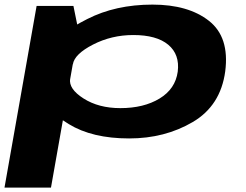

<svg xmlns="http://www.w3.org/2000/svg" viewBox="-38 -612 1097 855"><path d="M-18 223.5H189L312 -472.5L289 -585.5H125ZM537 4.5Q696 4.5 820.2 -68.5Q944.5 -141.5 965 -294.5Q984.5 -447 892.5 -519.2Q800.5 -591.5 641 -591.5Q476.5 -591.5 350.5 -527.2Q224.5 -463 218 -423.5L286.5 -325.5Q293.5 -371 376.2 -413.5Q459 -456 555.5 -456Q659.5 -456 711.2 -412.8Q763 -369.5 753.5 -293Q743 -216 672.5 -173.2Q602 -130.5 498 -130.5Q401.5 -130.5 334 -173.5Q266.5 -216.5 274.5 -262L172.5 -163Q164 -123.5 268.2 -59.5Q372.5 4.5 537 4.5Z"/></svg>

Font: Anybody ExtraExpanded
Style: Bold Italic
Weight: 700
Width: 8
Italic angle: -10°
Version: Version 1.113;gftools[0.9.25]